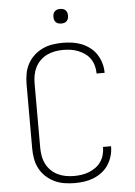

<svg xmlns="http://www.w3.org/2000/svg" viewBox="-61 -970 722 1024"><g transform="rotate(-5 300.0 -458.0)"><path d="M297 8Q270 8 242 3.5Q214 -1 189 -13Q164 -25 143.5 -44Q123 -63 110 -87.5Q97 -112 92 -139.5Q87 -167 87 -195V-540Q87 -568 92 -595.5Q97 -623 110 -647.5Q123 -672 143.5 -691Q164 -710 189 -722Q214 -734 242 -738.5Q270 -743 297 -743Q323 -743 348.5 -739.5Q374 -736 398 -726.5Q422 -717 443 -701Q464 -685 478 -663.5Q492 -642 499.5 -617Q507 -592 507 -566Q507 -566 507 -565Q507 -564 507 -564H464Q464 -564 464 -564.5Q464 -565 464 -566Q464 -586 458.5 -606Q453 -626 441.5 -643Q430 -660 413 -672Q396 -684 377 -691.5Q358 -699 338 -702Q318 -705 297 -705Q275 -705 253 -701Q231 -697 211 -687.5Q191 -678 174.5 -662Q158 -646 148 -626Q138 -606 134 -584Q130 -562 130 -540V-195Q130 -173 134 -151Q138 -129 148 -109Q158 -89 174.5 -73Q191 -57 211 -47.5Q231 -38 253 -34Q275 -30 297 -30Q318 -30 338 -33Q358 -36 377 -43.5Q396 -51 413 -63Q430 -75 441.5 -92Q453 -109 458.5 -129Q464 -149 464 -169Q464 -170 464 -170.5Q464 -171 464 -171H507Q507 -171 507 -170Q507 -169 507 -169Q507 -143 499.5 -118Q492 -93 478 -71.5Q464 -50 443 -34Q422 -18 398 -8.5Q374 1 348.5 4.5Q323 8 297 8ZM300 -846Q292 -846 284.5 -848Q277 -850 271 -856Q265 -862 263 -869.5Q261 -877 261 -885Q261 -893 263 -900.5Q265 -908 271 -914Q277 -920 284.5 -922Q292 -924 300 -924Q308 -924 315.5 -922Q323 -920 329 -914Q335 -908 337 -900.5Q339 -893 339 -885Q339 -877 337 -869.5Q335 -862 329 -856Q323 -850 315.5 -848Q308 -846 300 -846Z"/></g></svg>

Font: Iosevka Curly XLtEx
Style: Regular
Weight: 200
Width: 7
Monospace: yes
Designer: Belleve Invis
Foundry: Belleve Invis
Version: Version 11.1.0; ttfautohint (v1.8.3)